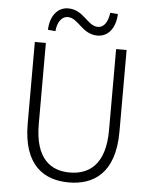

<svg xmlns="http://www.w3.org/2000/svg" viewBox="-61 -977 827 1040"><g transform="rotate(5 352.5 -456.5)"><path d="M352 13C483 13 602 -55 602 -285V-729H545V-288C545 -98 455 -41 352 -41C251 -41 163 -98 163 -288V-729H103V-285C103 -55 221 13 352 13ZM437 -793C499 -793 535 -846 538 -919L496 -922C490 -871 468 -840 436 -840C378 -840 353 -926 268 -926C207 -926 170 -872 168 -801L209 -797C213 -847 237 -879 269 -879C328 -879 353 -793 437 -793Z"/></g></svg>

Font: Noto Sans CJK Light
Style: Regular
Weight: 300
Designer: Ryoko NISHIZUKA (kana & ideographs); Paul D. Hunt (Latin, Greek & Cyrillic); Wenlong ZHANG (bopomofo); Sandoll Communica
Foundry: Adobe Systems Incorporated
Version: Version 1.000;PS 1;hotconv 1.0.78;makeotf.lib2.5.61930